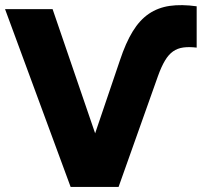

<svg xmlns="http://www.w3.org/2000/svg" viewBox="-24 -736 794 756"><path d="M254.1 0 -4.1 -700H183.1L350.6 -211L448.1 -498.2Q470.9 -567.2 498.5 -612.2Q526.1 -657.2 562 -681.6Q597.9 -706 644.2 -712.8Q690.6 -719.5 750.4 -711.2V-548.5Q720.6 -552.1 697.8 -549Q675 -545.9 657.5 -533.7Q640 -521.5 625.8 -497.8Q611.5 -474.1 598.1 -436.8L442.9 0Z"/></svg>

Font: Geologica-Sharp
Style: Regular
Weight: 100
Designer: Sindre Bremnes, Frode Helland
Foundry: Monokrom Skriftforlag AS
Version: Version 1.010;gftools[0.9.28]